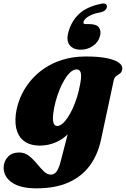

<svg xmlns="http://www.w3.org/2000/svg" viewBox="-72 -801 705 1076"><path d="M493.5 -15.5Q475 68.5 429.8 129Q384.5 189.5 310.8 222Q237 254.5 132 254.5Q43 254.5 -4.2 222.5Q-51.5 190.5 -51.5 138.5Q-51.5 103.5 -28.2 78.5Q-5 53.5 35.5 53.5Q66 53.5 90 72.2Q114 91 134.2 115.8Q154.5 140.5 173.5 159Q192.5 177.5 212.5 177.5Q225.5 177.5 235.2 170.5Q245 163.5 253.2 146.8Q261.5 130 268.5 102L334 -152L359.5 -137Q347 -91 315.8 -56.8Q284.5 -22.5 241.5 -3.8Q198.5 15 150 15Q103.5 15 71.2 -4.5Q39 -24 24.5 -63Q10 -102 16.5 -160Q22.5 -207.5 42 -254.2Q61.5 -301 94.5 -342.5Q127.5 -384 173.8 -416Q220 -448 279.2 -466.2Q338.5 -484.5 410 -484.5Q481 -484.5 527 -475Q573 -465.5 594.5 -449.5Q616 -433.5 613 -413.5Q610.5 -396 600.2 -389Q590 -382 579.5 -374.8Q569 -367.5 565 -349.5ZM226 -162Q223 -137 225.5 -122.2Q228 -107.5 234 -101.2Q240 -95 248 -95Q261.5 -95 276.2 -106.5Q291 -118 305.8 -139.8Q320.5 -161.5 334.5 -191.2Q348.5 -221 360 -258Q371.5 -295 378.5 -337Q385.5 -376 380.2 -394Q375 -412 358 -412Q340.5 -412 323.2 -396.8Q306 -381.5 290.2 -355.5Q274.5 -329.5 261.2 -297Q248 -264.5 239 -229.5Q230 -194.5 226 -162ZM428 -666Q468.5 -666 482.5 -647Q496.5 -628 488 -598Q479.5 -564.5 448.8 -543.5Q418 -522.5 381 -522.5Q338.5 -522.5 318.5 -547.8Q298.5 -573 311 -619.5Q327.5 -682 371 -722.8Q414.5 -763.5 495 -780Q512 -783.5 520 -778.8Q528 -774 527 -763Q526.5 -753.5 518.8 -745.2Q511 -737 495.5 -733Q461.5 -727 440.5 -717.5Q419.5 -708 408.8 -697.8Q398 -687.5 396 -678Q392.5 -666 408 -666Z"/></svg>

Font: Fraunces Black
Style: Italic
Weight: 900
Italic angle: -16°
Version: Version 1.000;[b76b70a41]